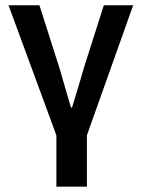

<svg xmlns="http://www.w3.org/2000/svg" viewBox="-20 -511 535 725"><path d="M192.9 193.8V0L12.2 -491.2H128.9L206.1 -249Q212.9 -223.6 227.3 -175.5Q241.7 -127.4 248 -105H252Q254.4 -113.3 270.8 -166.7Q287.1 -220.2 294.9 -249L372.1 -491.2H482.9L308.1 0V193.8Z"/></svg>

Font: Source Sans 3 Semibold
Style: Regular
Weight: 600
Designer: Paul D. Hunt
Foundry: Adobe
Version: Version 3.052;hotconv 1.1.0;makeotfexe 2.6.0